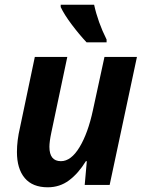

<svg xmlns="http://www.w3.org/2000/svg" viewBox="-20 -786 613 816"><path d="M52 -140Q52 -189 65 -244L128 -544H266L198 -222Q190 -184 190 -162Q190 -101 239 -101Q282 -101 318 -160.5Q354 -220 375 -318L424 -544H562L446 0H340L349 -101H345Q313 -49 273.5 -19.5Q234 10 183 10Q118 10 85 -29.5Q52 -69 52 -140ZM238 -756V-766H380Q396 -692 433 -618V-606H348Q317 -639 285 -681.5Q253 -724 238 -756Z"/></svg>

Font: Noto Sans Display
Style: Bold Italic
Weight: 700
Italic angle: -12°
Designer: Monotype Design team
Foundry: Monotype Imaging Inc.
Version: Version 1.000